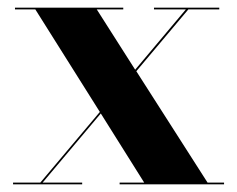

<svg xmlns="http://www.w3.org/2000/svg" viewBox="-20 -480 617 500"><path d="M14 -4.5H85L240 -188.5L72 -455.5H19V-460H301V-455.5H232L332 -298.5L464 -455.5H381V-460H551V-455.5H470.5L335 -294.5L520.5 -4.5H563.5V0H291.5V-4.5H355.5L242.5 -184.5L91 -4.5H194V0H14Z"/></svg>

Font: Bodoni* 36pt
Style: Bold
Weight: 700
Version: Version 2.3